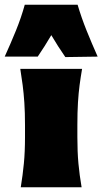

<svg xmlns="http://www.w3.org/2000/svg" viewBox="-65 -794 434 814"><path d="M23 0Q31.5 -52 36.2 -101Q41 -150 41 -213V-263Q41 -318 38.2 -358.8Q35.5 -399.5 31 -433.5Q26.5 -467.5 21 -502H283Q277 -467.5 272.5 -433.5Q268 -399.5 265.5 -358.8Q263 -318 263 -263V-213Q263 -150 267.5 -101Q272 -52 281 0ZM-45 -554Q-20 -609 2.5 -664.2Q25 -719.5 40 -774H264Q280 -719.5 302.2 -664.2Q324.5 -609 349 -554L212 -552Q180.5 -597.5 152.5 -645Q125 -598 95 -554Z"/></svg>

Font: Commissioner Flair Black
Style: Regular
Weight: 900
Designer: Kostas Bartsokas
Foundry: Kostas Bartsokas
Version: Version 1.000; ttfautohint (v1.8.3)